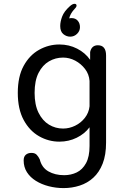

<svg xmlns="http://www.w3.org/2000/svg" viewBox="-20 -714 659 982"><path d="M305.5 248Q266 248 229.2 238.5Q192.5 229 163.5 211Q134.5 193 117.8 166.8Q101 140.5 101 106.5Q101 87 112 77.5Q123 68 141 68Q159 68 168.2 78.2Q177.5 88.5 183.5 101.5Q193.5 143 227.5 162.5Q261.5 182 308 182Q343 182 372.5 167.8Q402 153.5 420 120.5Q438 87.5 438 32.5V-63Q413 -29.5 372.2 -9.5Q331.5 10.5 283.5 10.5Q228.5 10.5 179.8 -17.2Q131 -45 101 -100.5Q71 -156 71 -239Q71 -322.5 101 -377.2Q131 -432 179.8 -459.2Q228.5 -486.5 283.5 -486.5Q333 -486.5 374.5 -465.2Q416 -444 441 -408V-448Q448.5 -482.5 480.5 -482.5Q522.5 -482.5 522.5 -430V15.5Q522.5 78.5 505 123Q487.5 167.5 457.2 195Q427 222.5 387.8 235.2Q348.5 248 305.5 248ZM302.5 -56.5Q334.5 -56.5 364.2 -71Q394 -85.5 414.2 -111.5Q434.5 -137.5 438 -170.5V-300Q435.5 -334.5 415 -361.2Q394.5 -388 364.8 -403.8Q335 -419.5 302.5 -419.5Q263.5 -419.5 230.5 -400.2Q197.5 -381 177.2 -341.2Q157 -301.5 157 -239Q157 -178 177.2 -137.2Q197.5 -96.5 230.5 -76.5Q263.5 -56.5 302.5 -56.5ZM339 -526.5Q320 -526.5 304 -539.5Q288 -552.5 288 -581Q288 -603 297.8 -629.2Q307.5 -655.5 336.5 -681.5Q344 -688.5 350.2 -691.5Q356.5 -694.5 361 -694.5Q371.5 -694.5 371.5 -685Q371.5 -680.5 367.5 -675.2Q363.5 -670 356 -662Q349 -654 342.8 -643Q336.5 -632 334 -620Q335.5 -620.5 339 -621Q342.5 -621.5 345.5 -621.5Q366 -621.5 377.5 -608.2Q389 -595 389 -575Q389 -555.5 374.2 -541Q359.5 -526.5 339 -526.5Z"/></svg>

Font: Sono ExtraLight Monospace
Style: Regular
Weight: 400
Version: Version 2.112